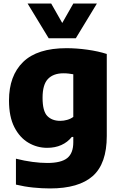

<svg xmlns="http://www.w3.org/2000/svg" viewBox="-20 -828 673 1078"><path d="M261 230Q215.5 230 166.2 225Q117 220 69.5 208.5V63Q117 75 162 81Q207 87 245.5 87Q323 87 357.2 59.8Q391.5 32.5 391.5 -29V-59H383Q359.5 -29.5 324.5 -13.8Q289.5 2 244.5 2Q188 2 139.2 -26.8Q90.5 -55.5 60.5 -114.2Q30.5 -173 30.5 -263.5Q30.5 -403 110 -480.2Q189.5 -557.5 353.5 -557.5Q409.5 -557.5 470.5 -549Q531.5 -540.5 579.5 -525V-64.5Q579.5 90.5 501 160.2Q422.5 230 261 230ZM318.5 -149.5Q337.5 -149.5 357 -155Q376.5 -160.5 391.5 -171.5V-411Q380 -413 366 -414.8Q352 -416.5 336.5 -416.5Q280 -416.5 249.5 -385Q219 -353.5 219 -279Q219 -204 245.5 -176.8Q272 -149.5 318.5 -149.5ZM253.5 -613 135 -808H267.5L329.5 -699L391.5 -808H524L405.5 -613Z"/></svg>

Font: Encode Sans XBd
Style: Regular
Weight: 800
Designer: Multiple Designers
Foundry: Impallari Type
Version: Version 3.002; ttfautohint (v1.8.3) -l 8 -r 50 -G 200 -x 14 